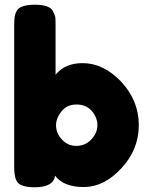

<svg xmlns="http://www.w3.org/2000/svg" viewBox="-20 -793 632 812"><path d="M329 -526Q255 -526 215 -477V-685Q215 -712 214 -720Q213 -728 204 -746Q190 -773 128 -773Q64 -773 50 -746Q44 -735 42 -721Q40 -705 40 -686V-89Q40 -69 42 -55Q44 -40 50 -28Q64 -1 127 -1Q206 -1 213 -50Q249 -2 334 -2Q420 -2 493 -81Q567 -160 567 -264Q567 -367 493 -447Q418 -526 329 -526ZM242 -203Q217 -229 217 -263Q217 -294 241 -323Q263 -351 304 -351Q344 -351 368 -324Q392 -296 392 -263Q392 -231 366 -203Q340 -176 303 -176Q266 -176 242 -203Z"/></svg>

Font: FredokaOneMacrons
Style: Regular
Weight: 500
Designer: ""
Foundry: ""
Version: ""